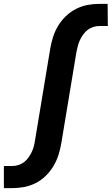

<svg xmlns="http://www.w3.org/2000/svg" viewBox="-51 -755 576 990"><path d="M-31 215V101H12Q28 101 44 96Q60 91 73 81Q86 71 96 57Q106 43 113 28Q120 13 124 -3Q128 -19 130 -34L208 -504Q213 -534 222.5 -564Q232 -594 248.5 -621.5Q265 -649 289 -672Q313 -695 342 -709.5Q371 -724 401 -729.5Q431 -735 461 -735H504L505 -621H462Q446 -621 430 -616Q414 -611 401 -601Q388 -591 378 -577Q368 -563 361 -548Q354 -533 350 -517Q346 -501 343 -486L265 -16Q260 14 250.5 44Q241 74 224.5 101.5Q208 129 184.5 152Q161 175 132 189.5Q103 204 72.5 209.5Q42 215 12 215Z"/></svg>

Font: Iosevka Term Curly Heavy
Style: Italic
Weight: 900
Italic angle: -9°
Designer: Belleve Invis
Foundry: Belleve Invis
Version: Version 32.3.0